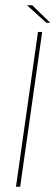

<svg xmlns="http://www.w3.org/2000/svg" viewBox="-20 -713 212 733"><path d="M41 0 125 -591H141L57 0ZM157 -626 83 -693H103L172 -626Z"/></svg>

Font: Alumni Sans Pinstripe
Style: Italic
Weight: 400
Italic angle: -8°
Designer: Robert E. Leuschke
Foundry: Robert E. Leuschke
Version: Version 1.010; ttfautohint (v1.8.4.7-5d5b)